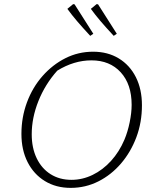

<svg xmlns="http://www.w3.org/2000/svg" viewBox="-20 -904 760 932"><path d="M323 8Q252 8 198 -25Q144 -58 114 -117Q84 -176 84 -254Q84 -335 111 -407.5Q138 -480 186.5 -535Q235 -590 297.5 -621.5Q360 -653 432 -653Q503 -653 556.5 -620.5Q610 -588 639.5 -529.5Q669 -471 669 -393Q669 -310 642 -238Q615 -166 567.5 -110.5Q520 -55 457.5 -23.5Q395 8 323 8ZM327 -31Q380 -31 429.5 -55Q479 -79 519 -123Q559 -167 584 -226Q600 -264 609.5 -310.5Q619 -357 619 -395Q619 -495 566 -553Q513 -611 424 -611Q339 -611 258 -561Q199 -495 166.5 -413.5Q134 -332 134 -252Q134 -186 158 -136Q182 -86 225.5 -58.5Q269 -31 327 -31ZM418 -730Q380 -771 354 -801.5Q328 -832 307 -861L335 -884L342 -883L433 -740ZM532 -730Q494 -771 468 -801.5Q442 -832 421 -861L449 -884L456 -883L547 -740Z"/></svg>

Font: Piazzolla SC ExtraLight
Style: Italic
Weight: 200
Italic angle: -11.3°
Designer: Juan Pablo del Peral
Foundry: Huerta Tipografica
Version: Version 1.330